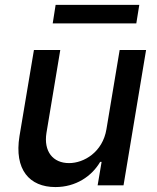

<svg xmlns="http://www.w3.org/2000/svg" viewBox="-20 -747 634 774"><path d="M409.1 -226.2C393.8 -133.5 318.2 -89.5 258.5 -89.5C192.8 -89.5 155.5 -137.1 167.3 -211.3L223 -545.5H116.8L58.6 -198.5C36.6 -63.2 98.7 7.1 203.5 7.1C285.5 7.1 349.8 -36.2 383.9 -94.5H389.6L373.6 0H478L568.9 -545.5H462.4ZM192.5 -652.7H529.5L541.5 -727.3H204.2Z"/></svg>

Font: Margiela Sans Medium
Style: Italic
Weight: 500
Italic angle: -9.39999°
Designer: Stefan Endress, Andreas Faust
Version: Version 1.100;FEAKit 1.0